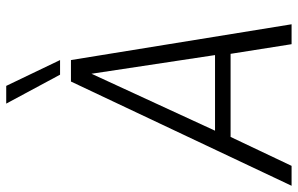

<svg xmlns="http://www.w3.org/2000/svg" viewBox="-219 -767 957 617"><g transform="rotate(-90 259.5 -458.5)"><path d="M-29 0 306 -709H375L490 0H426L395 -196H128L35 0ZM148 -246H391L331 -643ZM328 -744 235 -917H292L375 -744Z"/></g></svg>

Font: Georama Light
Style: Italic
Weight: 300
Italic angle: -9°
Designer: Jean-Baptiste Levee
Foundry: Production Type
Version: Version 1.001